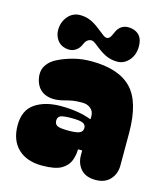

<svg xmlns="http://www.w3.org/2000/svg" viewBox="-109 -805 768 889"><g transform="rotate(15 275.5 -361.0)"><path d="M175 0Q101 0 59.5 -40Q18 -80 18 -152Q18 -224 66 -256.5Q114 -289 189 -289Q233 -289 269 -283Q305 -277 334 -266H337V-281Q337 -304 320 -317.5Q303 -331 277 -330Q252 -330 234.5 -327Q217 -324 191 -317Q143 -305 108 -319Q73 -333 60 -374Q48 -417 65.5 -446Q83 -475 119 -491Q150 -506 188.5 -516Q227 -526 272 -526Q403 -526 464.5 -462.5Q526 -399 526 -250V-95Q526 -54 501 -27Q476 0 432 0Q384 0 360.5 -27Q337 -54 337 -93V-116H317Q317 -90 307.5 -63Q298 -36 268.5 -18Q239 0 175 0ZM185 -219Q185 -202 197.5 -195Q210 -188 252 -188Q290 -188 305 -195Q320 -202 320 -219Q320 -235 305 -241.5Q290 -248 252 -248Q210 -248 197.5 -241.5Q185 -235 185 -219ZM167 -719Q193 -719 215.5 -709.5Q238 -700 263 -680Q283 -665 293.5 -656.5Q304 -648 314 -649Q323 -651 328 -658.5Q333 -666 339 -680Q359 -730 412 -721Q438 -716 452 -698.5Q466 -681 466 -649Q466 -608 442.5 -581.5Q419 -555 387 -555Q360 -555 337 -564.5Q314 -574 286 -596Q269 -610 259.5 -615.5Q250 -621 242 -619Q223 -616 214 -593Q205 -570 185.5 -558.5Q166 -547 140 -553Q113 -559 99 -580Q85 -601 85 -626Q85 -664 108 -691.5Q131 -719 167 -719Z"/></g></svg>

Font: Bagel Fat One
Style: Regular
Weight: 400
Designer: Kyung-won Kim
Foundry: JAMO
Version: Version 1.000; ttfautohint (v1.8.4.7-5d5b);gftools[0.9.28]